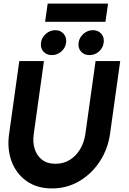

<svg xmlns="http://www.w3.org/2000/svg" viewBox="-20 -1042 725 1075"><path d="M271 13Q187 13 129 -28Q71 -69 45 -138.2Q19 -207.5 31 -292L88 -700H226L169 -292Q162.5 -246 174.2 -208.2Q186 -170.5 215.2 -147.8Q244.5 -125 290.5 -125Q336.5 -125 372 -147.5Q407.5 -170 429.5 -208Q451.5 -246 458 -292L515 -700H653L596 -292Q584 -207.5 538.8 -138.2Q493.5 -69 424.2 -28Q355 13 271 13ZM270.5 -733.5Q240.5 -733.5 223 -753.2Q205.5 -773 209.5 -803Q213.5 -832 236.8 -852.5Q260 -873 290 -873Q319 -873 336.5 -852.5Q354 -832 350 -803Q346 -773 322.8 -753.2Q299.5 -733.5 270.5 -733.5ZM481 -733.5Q451 -733.5 433.5 -753.2Q416 -773 420 -803Q424 -832 447.2 -852.5Q470.5 -873 500.5 -873Q530 -873 547.5 -852.5Q565 -832 560.5 -803Q556.5 -773 533.5 -753.2Q510.5 -733.5 481 -733.5ZM247 -1022H585L570.5 -920H232.5Z"/></svg>

Font: Urbanist ExtraBold
Style: Italic
Weight: 800
Italic angle: -8°
Designer: Corey Hu
Foundry: Corey Hu
Version: Version 1.321; ttfautohint (v1.8.4.7-5d5b)